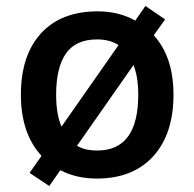

<svg xmlns="http://www.w3.org/2000/svg" viewBox="-20 -588 651 643"><path d="M495 -470 533 -523 467 -568 433 -519Q378 -550 307 -550Q185 -550 117.5 -476.5Q50 -403 50 -271Q50 -141 119 -66L79 -9L145 35L182 -18Q236 10 304 10Q425 10 493 -64.5Q561 -139 561 -271Q561 -397 495 -470ZM305 -456Q348 -456 377 -437L186 -164Q168 -205 168 -271Q168 -362 201 -409Q234 -456 305 -456ZM306 -84Q263 -84 238 -100L427 -370Q443 -331 443 -271Q443 -84 306 -84Z"/></svg>

Font: OpenSansMMV
Style: Semibold
Weight: 600
Designer: Steve Matteson
Foundry: Ascender Corporation
Version: Version 6.000